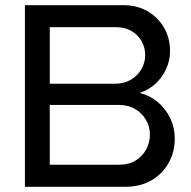

<svg xmlns="http://www.w3.org/2000/svg" viewBox="-20 -720 736 740"><path d="M76 0V-700H455.8Q509 -700 549.1 -676.5Q589.2 -653 612.3 -613.2Q635.4 -573.4 635.4 -522.4Q635.4 -487.4 620.6 -454.7Q605.8 -422 579.8 -397.8Q553.8 -373.6 518.2 -361.8Q558.8 -351.8 589.1 -325.7Q619.4 -299.6 636.5 -263.7Q653.6 -227.8 653.6 -186.4Q653.6 -134.4 629.9 -92Q606.2 -49.6 563.4 -24.8Q520.6 0 462.2 0ZM171.8 -85.2H440Q476.8 -85.2 503 -101.5Q529.2 -117.8 543.5 -144.5Q557.8 -171.2 557.8 -201.4Q557.8 -231.8 542.9 -257.6Q528 -283.4 501.2 -299.5Q474.4 -315.6 436.8 -315.6H171.8ZM171.8 -397.2H423Q457.8 -397.2 484.2 -412.7Q510.6 -428.2 525.1 -453.4Q539.6 -478.6 539.6 -507.4Q539.6 -536.2 525.9 -560.8Q512.2 -585.4 487.2 -600.3Q462.2 -615.2 429 -615.2H171.8Z"/></svg>

Font: MuseoModerno Thin
Style: Regular
Weight: 100
Designer: Pablo Cosgaya, Héctor Gatti, Marcela Romero, and the Authors of The MuseoModerno Project.
Foundry: Omnibus-Type Team
Version: Version 1.003